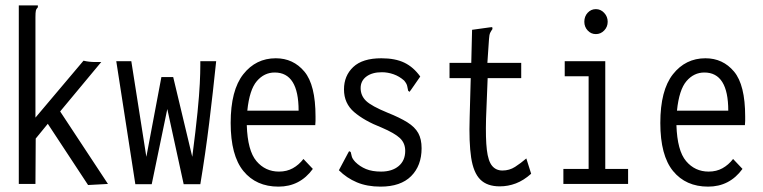

<svg xmlns="http://www.w3.org/2000/svg" viewBox="-20 -685 2840 715"><path d="M158 -224 113 -169 112 0H50V-665H121V-658Q115 -652 113.5 -645Q112 -638 112 -621V-247L291 -459Q311 -454 336 -454H357L204 -270L382 0L308 4Z M484 1 413 -457H469L525 -101L581 -398H625L696 -101Q709 -201 715.5 -266.5Q722 -332 724 -373.5Q726 -415 726 -442V-457H785Q773 -341 759 -227Q745 -113 726 1H664L603 -279L545 1Z M1017 10Q934 10 886.5 -48Q839 -106 839 -227Q839 -349 886 -408.5Q933 -468 1007 -468Q1072 -468 1113.5 -418.5Q1155 -369 1155 -251Q1155 -242 1155 -234.5Q1155 -227 1154 -219H899Q902 -124 935 -85Q968 -46 1019 -46Q1048 -46 1070.5 -58.5Q1093 -71 1110 -93L1145 -56Q1097 10 1017 10ZM901 -273H1092Q1092 -415 1003 -415Q964 -415 936.5 -383Q909 -351 901 -273Z M1397 10Q1347 10 1309 -6Q1271 -22 1242 -51L1275 -113L1280 -122L1286 -119Q1288 -111 1290 -102.5Q1292 -94 1303 -82Q1320 -65 1343 -55.5Q1366 -46 1399 -46Q1440 -46 1464.5 -66.5Q1489 -87 1489 -123Q1489 -152 1469.5 -170.5Q1450 -189 1401 -210Q1337 -235 1299 -267.5Q1261 -300 1261 -352Q1261 -403 1295.5 -435.5Q1330 -468 1400 -468Q1452 -468 1486 -451.5Q1520 -435 1545 -400L1511 -351L1505 -343L1500 -347Q1498 -355 1496.5 -364Q1495 -373 1485 -385Q1467 -401 1445.5 -408.5Q1424 -416 1402 -416Q1366 -416 1344.5 -400Q1323 -384 1323 -357Q1323 -329 1343 -309.5Q1363 -290 1424 -265Q1469 -247 1497 -229.5Q1525 -212 1537.5 -189.5Q1550 -167 1550 -133Q1550 -68 1511 -29Q1472 10 1397 10Z M1841 9Q1794 9 1768.5 -16.5Q1743 -42 1734.5 -98.5Q1726 -155 1729 -248L1733 -394H1654V-451H1735L1738 -574L1803 -583L1813 -584L1814 -577Q1809 -570 1805.5 -563Q1802 -556 1801 -539L1795 -451H1921V-394H1796L1790 -243Q1788 -169 1793 -127Q1798 -85 1812.5 -67.5Q1827 -50 1851 -50Q1877 -50 1898 -63.5Q1919 -77 1940 -95L1958 -38Q1930 -13 1901 -2Q1872 9 1841 9Z M2078 0V-56H2172V-401H2083V-457H2234V-56H2319V0ZM2199 -558Q2181 -558 2168.5 -571.5Q2156 -585 2156 -604Q2156 -624 2168.5 -637.5Q2181 -651 2199 -651Q2217 -651 2230 -637Q2243 -623 2243 -604Q2243 -585 2230 -571.5Q2217 -558 2199 -558Z M2617 10Q2534 10 2486.5 -48Q2439 -106 2439 -227Q2439 -349 2486 -408.5Q2533 -468 2607 -468Q2672 -468 2713.5 -418.5Q2755 -369 2755 -251Q2755 -242 2755 -234.5Q2755 -227 2754 -219H2499Q2502 -124 2535 -85Q2568 -46 2619 -46Q2648 -46 2670.5 -58.5Q2693 -71 2710 -93L2745 -56Q2697 10 2617 10ZM2501 -273H2692Q2692 -415 2603 -415Q2564 -415 2536.5 -383Q2509 -351 2501 -273Z"/></svg>

Font: Inconsolata Condensed
Style: Regular
Weight: 400
Width: 3
Monospace: yes
Designer: Raph Levien, Cyreal, Brenton Simpson
Foundry: Raph Levien, Cyreal, Google
Version: Version 3.000; ttfautohint (v1.8.2.53-6de2)